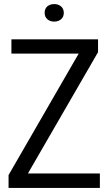

<svg xmlns="http://www.w3.org/2000/svg" viewBox="-20 -922 532 942"><path d="M22 0V-63L366 -659H36V-729H461V-666L117 -71H470V0ZM246 -816Q226 -816 212.5 -827.5Q199 -839 199 -859Q199 -879 212 -890.5Q225 -902 246 -902Q266 -902 279.5 -890.5Q293 -879 293 -859Q293 -839 279.5 -827.5Q266 -816 246 -816Z"/></svg>

Font: Mona Sans SemiCondensed
Style: Regular
Weight: 400
Width: 4
Designer: Deni Anggara
Foundry: GitHub
Version: Version 2.000